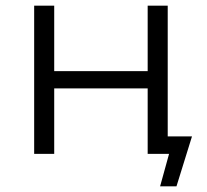

<svg xmlns="http://www.w3.org/2000/svg" viewBox="-20 -545 734 680"><path d="M101 0V-525H172V-293H503V-525H574V0H503V-232H172V0ZM547 115 584 -19 627 0H503V-62H660L605 115Z"/></svg>

Font: MOST Montserrat
Style: Regular
Weight: 400
Designer: Julieta Ulanovsky
Foundry: Julieta Ulanovsky
Version: Version 8.000;March 11, 2024;FontCreator 15.0.0.2926 64-bit